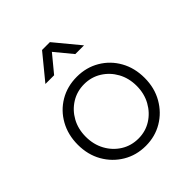

<svg xmlns="http://www.w3.org/2000/svg" viewBox="-215 -934 1090 1090"><g transform="rotate(-45 329.5 -389.0)"><path d="M330 12Q254 12 193 -24.5Q132 -61 96.5 -123.5Q61 -186 61 -266Q61 -345 96 -408Q131 -471 192 -507Q253 -543 330 -543Q406 -543 467 -507Q528 -471 563 -408.5Q598 -346 598 -266Q598 -186 562 -123Q526 -60 465.5 -24Q405 12 330 12ZM330 -47Q387 -47 433 -76Q479 -105 506.5 -154.5Q534 -204 534 -266Q534 -328 507 -377Q480 -426 433.5 -455Q387 -484 330 -484Q272 -484 225.5 -455Q179 -426 152 -377Q125 -328 125 -266Q125 -204 152 -154.5Q179 -105 225.5 -76Q272 -47 330 -47ZM175 -640 298 -790H361L485 -640H415L330 -743L245 -640Z"/></g></svg>

Font: Plus Jakarta Sans Light
Style: Regular
Weight: 300
Designer: Gumpita Rahayu
Foundry: Tokotype
Version: Version 2.006; ttfautohint (v1.8.4.7-5d5b)